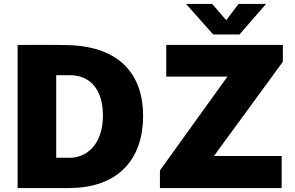

<svg xmlns="http://www.w3.org/2000/svg" viewBox="-20 -950 1489 970"><path d="M1185 -930 1123 -848 1052 -930H920L1057 -776H1190L1324 -930ZM69 -723V0H328C584 0 703 -153 703 -364C703 -569 590 -713 329 -722C266 -724 90 -723 69 -723ZM788 0H1403V-162H1061L1409 -638V-723H820V-563H1129L788 -89ZM264 -570H334C433 -570 500 -500 500 -367C500 -210 408 -153 334 -153H264Z"/></svg>

Font: United Sans Black
Style: Regular
Weight: 900
Designer: Pablo Impallari, Rodrigo Fuenzalida (Modified by Dan O. Williams)
Version: Version 1.000;PS 001.000;hotconv 1.0.88;makeotf.lib2.5.64775